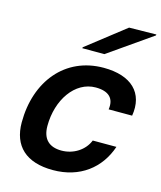

<svg xmlns="http://www.w3.org/2000/svg" viewBox="-116 -849 796 948"><g transform="rotate(15 282.5 -375.5)"><path d="M357 -539C160 -539 35 -384 35 -174C35 -54 106 14 244 14C382 14 479 -62 518 -178H397C376 -125 321 -90 260 -90C198 -90 162 -122 162 -190C162 -323 238 -435 344 -435C410 -435 442 -405 433 -347H553C573 -467 499 -539 357 -539ZM229 -605H342L564 -760L565 -765L426 -763L230 -610Z"/></g></svg>

Font: Nacelle SemiBold
Style: Italic
Weight: 600
Italic angle: -12°
Designer: Sora Sagano
Foundry: Sora Sagano
Version: Version 1.000;FEAKit 1.0